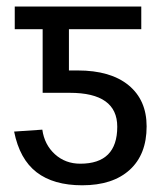

<svg xmlns="http://www.w3.org/2000/svg" viewBox="-20 -548 498 578"><path d="M24.4 -528.3H405.3V-460H187.5V-335.9H213.9Q313 -335.9 367.2 -291.3Q421.4 -246.6 421.4 -167.5Q421.4 -83 370.4 -36.6Q319.3 9.8 227.5 9.8Q141.1 9.8 90.1 -29.5Q39.1 -68.8 22.5 -151.9L107.4 -157.7Q113.8 -112.3 145.3 -83.7Q176.8 -55.2 221.7 -55.2Q333 -55.2 333 -166.5Q333 -268.6 189.9 -268.6H108.4V-460H24.4Z"/></svg>

Font: Arimo Nerd Font
Style: Regular
Weight: 400
Designer: Steve Matteson
Foundry: Monotype Imaging Inc.
Version: Version 1.33;Nerd Fonts 3.2.1